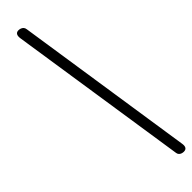

<svg xmlns="http://www.w3.org/2000/svg" viewBox="-388 -1001 1085 1085"><g transform="rotate(-45 154.5 -458.0)"><path d="M145 -1001.5 308.5 79Q311 96.5 304.8 106Q298.5 115.5 283.5 115.5Q276 115.5 268.2 113Q260.5 110.5 254.8 104.8Q249 99 247.5 89.5L83.5 -990.5Q80.5 -1011 86.8 -1021Q93 -1031 107.5 -1031Q115.5 -1031 123.5 -1028.2Q131.5 -1025.5 137.5 -1019.2Q143.5 -1013 145 -1001.5Z"/></g></svg>

Font: Edu QLD Hand
Style: Regular
Weight: 400
Designer: Tina and Corey Anderson, Eben Sorkin
Foundry: Sorkin Type Co.
Version: Version 2.000